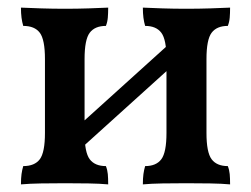

<svg xmlns="http://www.w3.org/2000/svg" viewBox="-20 -481 659 504"><path d="M355 3Q355 -13 356.5 -24Q358 -35 361 -45Q390 -45 403.5 -63Q417 -81 417 -132V-326Q417 -377 403.5 -395Q390 -413 361 -413Q358 -423 356.5 -434.5Q355 -446 355 -461Q377 -460 406.5 -459Q436 -458 469 -458Q502 -458 532 -459Q562 -460 584 -461Q584 -446 583 -434.5Q582 -423 578 -413Q549 -413 535.5 -395Q522 -377 522 -326V-132Q522 -81 535.5 -63Q549 -45 578 -45Q582 -35 583 -24Q584 -13 584 3Q562 1 532 0.5Q502 0 469 0Q436 0 406.5 0.5Q377 1 355 3ZM35 3Q35 -13 36.5 -24Q38 -35 41 -45Q71 -45 84.5 -63Q98 -81 98 -132V-326Q98 -377 84.5 -395Q71 -413 41 -413Q38 -423 36.5 -434.5Q35 -446 35 -461Q58 -460 88 -459Q118 -458 151 -458Q183 -458 212.5 -459Q242 -460 264 -461Q264 -446 263 -434.5Q262 -423 258 -413Q229 -413 215.5 -395Q202 -377 202 -326V-132Q202 -81 215.5 -63Q229 -45 258 -45Q262 -35 263 -24Q264 -13 264 3Q242 1 212.5 0.5Q183 0 151 0Q118 0 88 0.5Q58 1 35 3ZM181 -81V-146L440 -380V-315Z"/></svg>

Font: Vollkorn Medium
Style: Regular
Weight: 500
Designer: Friedrich Althausen
Foundry: Friedrich Althausen
Version: Version 5.000